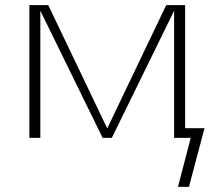

<svg xmlns="http://www.w3.org/2000/svg" viewBox="-20 -540 840 752"><path d="M720 192H677L727 0H662V-498L418 0H382L138 -498V0H95V-520H169L400 -37L631 -520H705V-38H781Z"/></svg>

Font: Iosevka Aile Extralight
Style: Regular
Weight: 200
Designer: Belleve Invis
Foundry: Belleve Invis
Version: Version 31.1.0; ttfautohint (v1.8.4)